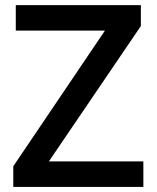

<svg xmlns="http://www.w3.org/2000/svg" viewBox="-20 -734 615 754"><path d="M543 0H32.2V-81.1L392.1 -613.8H42V-713.9H533.2V-631.8L171.9 -100.1H543Z"/></svg>

Font: TypoPRO Open Sans
Style: Regular
Weight: 600
Foundry: Ascender Corporation
Version: Version 1.10